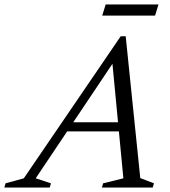

<svg xmlns="http://www.w3.org/2000/svg" viewBox="-86 -843 762 863"><path d="M183.5 -252.5 197.5 -293.5H511.5L497.5 -252.5ZM544.5 -42.5 606 -19 600.5 0H372L377.5 -19L468.5 -41.5L415.5 -597.5H447L74.5 -41.5L143 -19L137.5 0H-66.5L-61 -19L21 -41.5L456.5 -680H479ZM373.5 -773 389 -823H626.5L611 -773Z"/></svg>

Font: Newsreader 16pt
Style: Italic
Weight: 400
Italic angle: -17°
Designer: Hugues Gentile
Foundry: Production Type
Version: Version 1.003